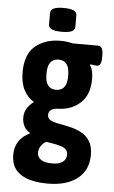

<svg xmlns="http://www.w3.org/2000/svg" viewBox="-61 -742 592 995"><g transform="rotate(5 235.5 -245.0)"><path d="M226 212Q164 212 121.5 197.5Q79 183 57 153.5Q35 124 35 79Q35 38 54.5 8.5Q74 -21 111 -39V-42Q90 -54 80 -74Q70 -94 70 -118Q70 -145 83 -166Q96 -187 118 -203Q84 -223 65 -260Q46 -297 46 -352Q46 -446 97.5 -488.5Q149 -531 228 -531Q259 -531 293 -523H423Q450 -523 450 -478V-462Q450 -419 427 -419Q420 -419 409.5 -420.5Q399 -422 393 -423L391 -419Q408 -394 408 -349Q408 -266 362 -223.5Q316 -181 245 -179Q222 -178 209.5 -169.5Q197 -161 197 -144Q197 -124 213.5 -115.5Q230 -107 256 -102.5Q282 -98 312 -91Q344 -84 372.5 -69.5Q401 -55 418.5 -27.5Q436 0 436 45Q436 124 380 168Q324 212 226 212ZM239 106Q276 106 294.5 92Q313 78 313 54Q313 39 305 29.5Q297 20 282.5 14.5Q268 9 247 5Q226 1 199 -3Q182 7 172 22.5Q162 38 162 56Q162 73 171.5 84Q181 95 198.5 100.5Q216 106 239 106ZM226 -276Q242 -276 254.5 -282.5Q267 -289 275 -305.5Q283 -322 283 -354Q283 -386 275 -403Q267 -420 254.5 -426.5Q242 -433 226 -433Q211 -433 198.5 -426.5Q186 -420 178 -403Q170 -386 170 -354Q170 -322 178 -305.5Q186 -289 198.5 -282.5Q211 -276 226 -276ZM231 -578Q194 -578 177.5 -586Q161 -594 161 -610V-670Q161 -686 177.5 -694Q194 -702 228 -702Q265 -702 281.5 -694Q298 -686 298 -670V-610Q298 -594 282 -586Q266 -578 231 -578Z"/></g></svg>

Font: Asap Condensed VF Beta
Style: Regular
Weight: 400
Designer: Pablo Cosgaya
Foundry: Omnibus-Type
Version: Version 1.008